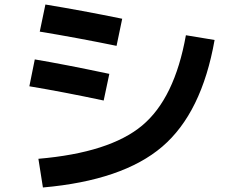

<svg xmlns="http://www.w3.org/2000/svg" viewBox="-20 -790 1040 850"><path d="M150 -87Q465 -114 609 -234Q753 -354 803 -634L930 -613Q873 -290 698 -140.5Q523 9 170 40ZM110 -408 134 -527Q265 -505 464 -463L439 -345Q260 -383 110 -408ZM156 -650 181 -770Q340 -744 521 -707L496 -587Q315 -624 156 -650Z"/></svg>

Font: Mplus 1p Bold
Style: Bold
Weight: 700
Version: Version 1.061